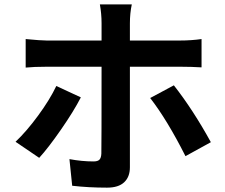

<svg xmlns="http://www.w3.org/2000/svg" viewBox="-20 -821 1040 887"><path d="M240.2 -423.8 353.5 -371.1Q320.3 -306.6 261.7 -222.2Q203.1 -137.7 161.1 -91.8L51.8 -166Q102.5 -213.9 156.2 -287.1Q210 -360.4 240.2 -423.8ZM813.5 -512.7H580.1V-47.9Q580.1 -3.9 553.7 21Q527.3 45.9 474.6 45.9Q388.7 45.9 313.5 37.1L300.8 -85.9Q358.4 -75.2 412.1 -75.2Q431.6 -75.2 439.5 -83.5Q447.3 -91.8 448.2 -111.3Q449.2 -148.4 449.2 -511.7V-512.7H195.3Q136.7 -512.7 98.6 -508.8V-640.6Q168.9 -633.8 195.3 -633.8H449.2V-713.9Q449.2 -756.8 441.4 -800.8H588.9Q580.1 -759.8 580.1 -712.9V-633.8H811.5Q863.3 -633.8 911.1 -640.6V-509.8Q864.3 -512.7 813.5 -512.7ZM673.8 -368.2 783.2 -426.8Q872.1 -313.5 954.1 -164.1L836.9 -99.6Q752 -267.6 673.8 -368.2Z"/></svg>

Font: Gen Shin Gothic Bold
Style: Bold
Weight: 700
Designer: [Source Han Sans]
Ryoko NISHIZUKA  (kana & ideographs); Paul D. Hunt (Latin, Greek & Cyrillic); Wenlong ZHANG  (bopomofo
Version: Version 1.002.20150607